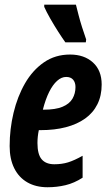

<svg xmlns="http://www.w3.org/2000/svg" viewBox="-20 -786 462 816"><path d="M182.1 9.8Q132.3 9.8 96.2 -11Q60.1 -31.7 40.5 -71Q21 -110.4 21 -165Q21 -237.3 37.6 -306.6Q54.2 -376 86.4 -431.9Q118.7 -487.8 166.7 -521Q214.8 -554.2 277.8 -554.2Q337.9 -554.2 375 -520.5Q412.1 -486.8 412.1 -426.8Q412.1 -379.4 394 -343Q376 -306.6 341.8 -282.2Q307.6 -257.8 260 -245.4Q212.4 -232.9 152.8 -232.9H145Q142.1 -219.2 140.6 -205.3Q139.2 -191.4 139.2 -178.2Q139.2 -129.9 157.2 -108.9Q175.3 -87.9 210.9 -87.9Q242.7 -87.9 269 -95.9Q295.4 -104 331.1 -124V-30.8Q295.4 -7.8 258.5 1Q221.7 9.8 182.1 9.8ZM162.1 -319.8H165Q216.3 -319.8 245.8 -332.3Q275.4 -344.7 288.1 -366.7Q300.8 -388.7 300.8 -416Q300.8 -435.5 290.8 -447.3Q280.8 -459 261.2 -459Q241.2 -459 222.7 -442.4Q204.1 -425.8 188.7 -394.8Q173.3 -363.8 162.1 -319.8ZM257.8 -606Q245.6 -623 227.5 -651.1Q209.5 -679.2 193.1 -708Q176.8 -736.8 168 -756.8V-766.1H302.7Q308.1 -744.6 314.2 -720.9Q320.3 -697.3 328.4 -671.6Q336.4 -646 346.2 -618.2L344.7 -606Z"/></svg>

Font: Open Sans Condensed
Style: Italic
Weight: 400
Width: 3
Italic angle: -12°
Designer: Monotype Design Team
Foundry: Monotype Imaging Inc.
Version: Version 3.000